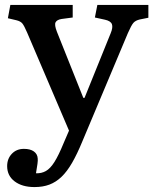

<svg xmlns="http://www.w3.org/2000/svg" viewBox="-20 -529 624 779"><path d="M120 230Q70 230 39.5 207Q9 184 9 145Q9 115 28 95Q47 75 77 75Q103 75 117.5 85.5Q132 96 133 114Q134 121 132 136Q130 151 126 174Q148 175 166 165Q184 155 201 128Q218 101 238 52L260 1L90 -397Q78 -425 70.5 -434Q63 -443 46 -447L12 -455L22 -509H275V-458L230 -452Q211 -449 205.5 -438.5Q200 -428 211 -400L318 -132H323L429 -394Q439 -418 434 -431Q429 -444 406 -449L365 -458L375 -509H582V-457L547 -450Q530 -446 521.5 -436.5Q513 -427 499 -395L314 45Q293 96 272.5 131.5Q252 167 229.5 188.5Q207 210 180.5 220Q154 230 120 230Z"/></svg>

Font: Literata 18pt Medium
Style: Regular
Weight: 500
Designer: Latin by Veronika Burian and Jose Scaglione. Greek by Irene Vlachou. Cyrillic by Vera Evstafieva.
Foundry: TypeTogether
Version: Version 3.103;gftools[0.9.29]